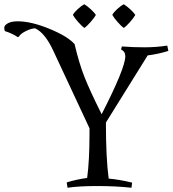

<svg xmlns="http://www.w3.org/2000/svg" viewBox="-186 -873 810 901"><path d="M234 -245V-271L64 -635Q25 -719 -21 -740Q-39 -740 -65 -727Q-91 -714 -97 -701L-103 -699Q-130 -717 -163 -727Q-166 -733 -166 -743.5Q-166 -754 -149.5 -763.5Q-133 -773 -103 -773Q-40 -773 45.5 -738Q131 -703 164 -666Q185 -576 210.5 -511.5Q236 -447 291 -337Q402 -554 402 -609Q402 -631 382 -641L386 -655Q436 -651 491.5 -651Q547 -651 599 -659L604 -634Q556 -619 507 -613L311 -298Q311 -131 324 -35Q377 -30 434 -16L431 8Q357 0 270.5 0Q184 0 131 8L127 -17Q172 -31 223 -38Q234 -120 234 -245ZM264 -803Q257 -790 239.5 -770Q222 -750 210 -742Q198 -750 180.5 -770Q163 -790 156 -803Q162 -815 179 -830.5Q196 -846 210 -853Q223 -845 240 -829.5Q257 -814 264 -803ZM449 -803Q442 -790 424.5 -770Q407 -750 395 -742Q383 -750 365.5 -770Q348 -790 341 -803Q347 -815 364 -830.5Q381 -846 395 -853Q408 -845 425 -829.5Q442 -814 449 -803Z"/></svg>

Font: Almendra SC
Style: Regular
Weight: 400
Designer: Ana Sanfelippo
Foundry: Ana Sanfelippo
Version: Version 1.003